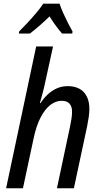

<svg xmlns="http://www.w3.org/2000/svg" viewBox="-20 -1009 540 1029"><path d="M12.7 0 173.8 -759.8H264.2L223.1 -571.8Q219.7 -553.7 214.6 -533.7Q209.5 -513.7 204.1 -493.9Q198.7 -474.1 193.4 -456.1H196.8Q213.4 -481.4 234.9 -502Q256.3 -522.5 283.4 -534.9Q310.5 -547.4 343.8 -547.4Q379.9 -547.4 405.8 -533.2Q431.6 -519 445.3 -491.7Q459 -464.4 459 -424.8Q459 -404.8 455.3 -380.1Q451.7 -355.5 446.8 -331.5L376 0H285.2L355 -329.1Q359.9 -352.1 363 -372.6Q366.2 -393.1 366.2 -410.2Q366.2 -438.5 352.5 -453.6Q338.9 -468.8 310.1 -468.8Q279.3 -468.8 250.2 -446.8Q221.2 -424.8 197.8 -379.9Q174.3 -335 159.7 -265.1L103 0ZM81.1 -829.1 82.5 -840.3Q103 -860.8 127.2 -886.7Q151.4 -912.6 174.1 -939.5Q196.8 -966.3 211.9 -989.3H299.3Q306.2 -967.3 318.4 -939.9Q330.6 -912.6 344.2 -886Q357.9 -859.4 368.7 -840.3L367.2 -829.1H312.5Q302.2 -840.8 290.8 -855.5Q279.3 -870.1 267.8 -886.7Q256.3 -903.3 245.6 -920.9Q217.8 -894 190.9 -870.6Q164.1 -847.2 140.1 -829.1Z"/></svg>

Font: Open Sans SemiCondensed Medium
Style: Italic
Weight: 500
Width: 4
Italic angle: -12°
Designer: Monotype Design Team
Foundry: Monotype Imaging Inc.
Version: Version 3.000